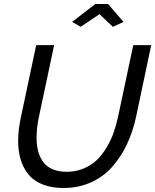

<svg xmlns="http://www.w3.org/2000/svg" viewBox="-20 -936 777 961"><path d="M340.8 -826.2 457 -916H521L598.1 -826.2L544.9 -801.8L478 -865.2L383.8 -801.8ZM70.8 -231.9Q70.8 -285.2 85 -351.1L161.1 -710H251L174.8 -351.1Q163.1 -296.9 163.1 -247.1Q163.1 -209.5 170.9 -179.4Q178.7 -149.4 195.8 -125.7Q212.9 -102.1 242.9 -89.1Q272.9 -76.2 314 -76.2Q358.4 -76.2 396.7 -91.8Q435.1 -107.4 462.6 -133.3Q490.2 -159.2 512.2 -195.6Q534.2 -231.9 547.9 -270Q561.5 -308.1 570.8 -351.1L647 -710H736.8L661.1 -351.1Q645 -276.9 615.5 -214.1Q585.9 -151.4 542.2 -101.6Q498.5 -51.8 435.8 -23.4Q373 4.9 297.9 4.9Q249 4.9 210.2 -7.1Q171.4 -19 145.5 -40.3Q119.6 -61.5 102.8 -91.8Q85.9 -122.1 78.4 -156.7Q70.8 -191.4 70.8 -231.9Z"/></svg>

Font: Rawline Medium
Style: Italic
Weight: 500
Italic angle: -12°
Designer: Matt McInerney, Pablo Impallari, Rodrigo Fuenzalida
Foundry: Matt McInerney, Pablo Impallari, Rodrigo Fuenzalida
Version: Version 4.020;PS 004.020;hotconv 1.0.88;makeotf.lib2.5.64775